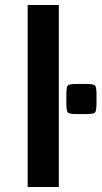

<svg xmlns="http://www.w3.org/2000/svg" viewBox="-20 -744 404 764"><path d="M90 0V-724H214V0ZM244 -335V-366Q244 -398.5 250 -404.2Q256 -410 289 -410H319Q352 -410 358 -404.2Q364 -398.5 364 -366V-335Q364 -302 358 -296Q352 -290 319 -290H289Q256 -290 250 -296Q244 -302 244 -335Z"/></svg>

Font: Science Gothic
Style: Regular
Weight: 400
Designer: Thomas Phinney, Vassil Kateliev, Brandon Buerkle
Foundry: Font Detective LLC
Version: Version 1.018